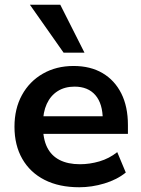

<svg xmlns="http://www.w3.org/2000/svg" viewBox="-20 -779 596 809"><path d="M314 10Q229 10 168 -21Q107 -52 74 -109.5Q41 -167 41 -245Q41 -321 72.5 -378.5Q104 -436 160.5 -468.5Q217 -501 290 -501Q361 -501 412 -471Q463 -441 491 -385.5Q519 -330 519 -252V-215H143V-289H429L413 -274Q413 -342 382 -378Q351 -414 294 -414Q253 -414 223 -395Q193 -376 177 -341Q161 -306 161 -258V-249Q161 -194 178.5 -158.5Q196 -123 231 -105Q266 -87 317 -87Q358 -87 399 -99Q440 -111 474 -138L510 -52Q473 -22 420 -6Q367 10 314 10ZM248 -557 106 -759H234L336 -557Z"/></svg>

Font: Nunito Sans 11pt
Style: Bold
Weight: 700
Version: Version 3.101;gftools[0.9.27]